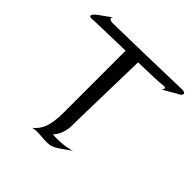

<svg xmlns="http://www.w3.org/2000/svg" viewBox="-202 -872 1024 1024"><g transform="rotate(45 309.5 -360.5)"><path d="M620 -682C636 -690 645 -712 604 -710C563 -708 141 -698 100 -698C100 -698 59 -698 78 -721L11 -673C-19 -651 -25 -632 11 -636C27 -638 137 -640 251 -643V-175C251 -70 227 -31 190 0C204 -3 215 -4 226 -4C248 -4 268 0 299 0C346 0 361 -20 430 -67C425 -65 387 -52 326 -52C315 -52 304 -52 292 -53C331 -91 331 -153 331 -153C331 -153 331 -212 342 -646C433 -648 510 -651 523 -654C523 -654 555 -660 533 -632C605 -674 620 -682 620 -682ZM431 -68C430 -68 430 -67 430 -67Z"/></g></svg>

Font: Quintessential
Style: Regular
Weight: 400
Designer: Astigmatic (AOETI)
Foundry: Astigmatic (AOETI)
Version: Version 1.000